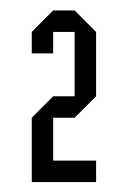

<svg xmlns="http://www.w3.org/2000/svg" viewBox="-20 -687 248 373"><path d="M83.3 -375H166.7V-333.3H41.7V-458.3L83.3 -500H125V-625H83.3V-583.3H41.7V-625L83.3 -666.7H125L166.7 -625V-500L125 -458.3H83.3Z"/></svg>

Font: Yulong
Style: Regular
Weight: 400
Designer: GGBotNet
Foundry: f0n7.com
Version: 1.00